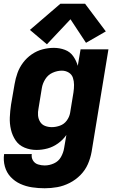

<svg xmlns="http://www.w3.org/2000/svg" viewBox="-29 -794 625 1027"><path d="M210 213Q244 213 277.5 207Q311 201 343.5 184.5Q376 168 401.5 142Q427 116 441 84Q455 52 461 18L551 -530H402L387 -442Q379 -470 362.5 -493.5Q346 -517 318 -527.5Q290 -538 259 -538Q229 -538 198.5 -530Q168 -522 141 -503.5Q114 -485 94.5 -459Q75 -433 64.5 -403.5Q54 -374 49 -344L30 -234Q25 -200 23.5 -166.5Q22 -133 29.5 -101Q37 -69 54.5 -43Q72 -17 102 -4.5Q132 8 166 8Q196 8 225.5 0Q255 -8 281.5 -27Q308 -46 326 -72L314 -2Q310 23 297 46Q284 69 259.5 80Q235 91 210 91Q192 91 174.5 85.5Q157 80 147.5 64.5Q138 49 141 30H-7Q-12 64 -3 96.5Q6 129 28 152.5Q50 176 79.5 189.5Q109 203 142.5 208Q176 213 210 213ZM248 -114Q229 -114 212 -120.5Q195 -127 185.5 -142.5Q176 -158 174.5 -176.5Q173 -195 177 -214L195 -324Q199 -348 213.5 -371Q228 -394 252.5 -405Q277 -416 302 -416Q322 -416 338.5 -406Q355 -396 361 -378Q367 -360 367 -340Q367 -320 364 -300L346 -190Q342 -168 328 -149Q314 -130 292 -122Q270 -114 248 -114ZM222 -557 348 -691 431 -565 537 -626 426 -774H294L131 -634Z"/></svg>

Font: Iosevka Sparkle Heavy Oblique
Style: Regular
Weight: 900
Italic angle: -9°
Designer: Belleve Invis
Foundry: Belleve Invis
Version: Version 4.5.0; ttfautohint (v1.8.3)